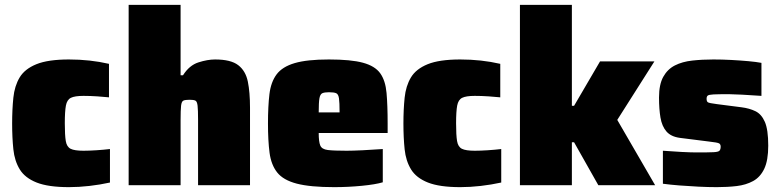

<svg xmlns="http://www.w3.org/2000/svg" viewBox="-20 -763 3211 791"><path d="M264 8Q179 8 131 -11Q83 -30 61.5 -65Q40 -100 35 -148Q30 -196 30 -254Q30 -312 35 -360.5Q40 -409 61 -444Q82 -479 130 -498.5Q178 -518 264 -518Q351 -518 429 -500V-362Q411 -364 381 -366Q351 -368 324 -368Q288 -368 272 -360Q256 -352 251.5 -328Q247 -304 247 -255Q247 -206 251 -182Q255 -158 271 -150Q287 -142 324 -142Q347 -142 377.5 -144Q408 -146 433 -149V-11Q392 -2 348.5 3Q305 8 264 8Z M510 0V-743H724V-453H734Q760 -494 797.5 -506Q835 -518 866 -518Q931 -518 961.5 -494.5Q992 -471 1001 -427Q1010 -383 1010 -319V0H796V-269Q796 -310 794 -327.5Q792 -345 785 -348.5Q778 -352 761 -352Q743 -352 735.5 -348.5Q728 -345 726 -327.5Q724 -310 724 -269V0Z M1357 8Q1258 8 1202.5 -6.5Q1147 -21 1122 -52.5Q1097 -84 1090.5 -134Q1084 -184 1084 -254Q1084 -325 1090 -375Q1096 -425 1119.5 -456.5Q1143 -488 1194 -503Q1245 -518 1335 -518Q1426 -518 1475.5 -504.5Q1525 -491 1546.5 -461Q1568 -431 1572.5 -380Q1577 -329 1577 -254V-215H1293Q1293 -179 1299.5 -163.5Q1306 -148 1330.5 -145Q1355 -142 1408 -142Q1433 -142 1474.5 -144Q1516 -146 1557 -149V-12Q1527 -3 1470.5 2.5Q1414 8 1357 8ZM1293 -300H1379Q1379 -341 1376.5 -358Q1374 -375 1365 -379Q1356 -383 1335 -383Q1317 -383 1308 -379Q1299 -375 1296 -358Q1293 -341 1293 -300Z M1876 8Q1791 8 1743 -11Q1695 -30 1673.5 -65Q1652 -100 1647 -148Q1642 -196 1642 -254Q1642 -312 1647 -360.5Q1652 -409 1673 -444Q1694 -479 1742 -498.5Q1790 -518 1876 -518Q1963 -518 2041 -500V-362Q2023 -364 1993 -366Q1963 -368 1936 -368Q1900 -368 1884 -360Q1868 -352 1863.5 -328Q1859 -304 1859 -255Q1859 -206 1863 -182Q1867 -158 1883 -150Q1899 -142 1936 -142Q1959 -142 1989.5 -144Q2020 -146 2045 -149V-11Q2004 -2 1960.5 3Q1917 8 1876 8Z M2122 0V-743H2336V-327H2345L2452 -510H2676L2523 -269L2679 0H2445L2345 -177H2336V0Z M2933 8Q2898 8 2857.5 6Q2817 4 2779 1Q2741 -2 2711 -6V-142Q2749 -139 2788 -137Q2827 -135 2850 -135Q2899 -135 2919.5 -136Q2940 -137 2944.5 -142.5Q2949 -148 2949 -159Q2949 -168 2943 -172Q2937 -176 2900 -180L2781 -195Q2744 -200 2725.5 -221.5Q2707 -243 2701 -278.5Q2695 -314 2695 -361Q2695 -415 2712.5 -446.5Q2730 -478 2760.5 -493.5Q2791 -509 2832 -513.5Q2873 -518 2919 -518Q2955 -518 2992.5 -516Q3030 -514 3063 -511Q3096 -508 3117 -504V-368Q3075 -371 3037 -373Q2999 -375 2983 -375Q2939 -375 2919.5 -374Q2900 -373 2895.5 -369Q2891 -365 2891 -356Q2891 -345 2896.5 -341.5Q2902 -338 2934 -334L3035 -321Q3067 -317 3092 -305Q3117 -293 3131 -261Q3145 -229 3145 -163Q3145 -102 3128.5 -67.5Q3112 -33 3082.5 -17Q3053 -1 3015 3.5Q2977 8 2933 8Z"/></svg>

Font: Saira Black
Style: Regular
Weight: 900
Designer: Hector Gatti with collaboration of the Omnibus-Type team
Foundry: Omnibus-Type
Version: Version 1.100; ttfautohint (v1.8.3)